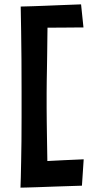

<svg xmlns="http://www.w3.org/2000/svg" viewBox="-20 -722 483 881"><path d="M74 139Q75 123 75.5 92Q76 61 77 19Q78 -23 78.5 -74.5Q79 -126 79 -184Q79 -242 79 -303Q79 -380 78.5 -451Q78 -522 77 -577.5Q76 -633 75.5 -664Q75 -695 75 -692L199 -671Q198 -608 197.5 -560Q197 -512 196.5 -475.5Q196 -439 195.5 -409Q195 -379 194.5 -352Q194 -325 194 -296Q194 -259 194 -228Q194 -197 194.5 -165.5Q195 -134 195.5 -94.5Q196 -55 197 -1Q198 53 199 128ZM74 139 102 24Q109 23 121.5 22Q134 21 154.5 19.5Q175 18 204.5 16.5Q234 15 273.5 13Q313 11 364 9L356 130Q284 132 233 134Q182 136 149.5 137Q117 138 99 138.5Q81 139 75.5 139Q70 139 74 139ZM91 -594 75 -692Q80 -692 94 -692.5Q108 -693 130.5 -693.5Q153 -694 185.5 -695.5Q218 -697 259.5 -698.5Q301 -700 352 -702L363 -596Q365 -596 342 -596Q319 -596 283 -595.5Q247 -595 208 -595Q169 -595 137 -594.5Q105 -594 91 -594Z"/></svg>

Font: Truculenta Black
Style: Regular
Weight: 900
Version: Version 1.002